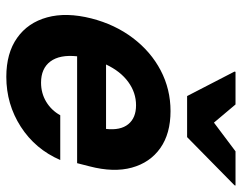

<svg xmlns="http://www.w3.org/2000/svg" viewBox="-99 -657 766 608"><g transform="rotate(90 284.0 -353.0)"><path d="M223.3 10Q148.3 10 100 -24.2Q51.7 -58.3 35 -119.2Q18.3 -180 38.3 -259.2Q57.5 -334.2 100.4 -390.8Q143.3 -447.5 202.9 -478.8Q262.5 -510 331.7 -510Q403.3 -510 449.2 -477.5Q495 -445 510.8 -387.5Q526.7 -330 506.7 -253.3L496.7 -214.2H158.3Q152.5 -159.2 174.6 -129.6Q196.7 -100 241.7 -100Q275 -100 302.1 -116.2Q329.2 -132.5 345 -160.8H486.7Q452.5 -81.7 381.2 -35.8Q310 10 223.3 10ZM184.2 -305.8H388.3Q393.3 -351.7 373.3 -376.2Q353.3 -400.8 313.3 -400.8Q273.3 -400.8 239.6 -376.2Q205.8 -351.7 184.2 -305.8ZM284.2 -562.5 206.7 -712.5 207.5 -715.8H310.8L368.3 -647.5L459.2 -715.8H567.5L566.7 -712.5L414.2 -562.5Z"/></g></svg>

Font: Funnel Sans
Style: Bold Italic
Weight: 700
Italic angle: -14.036°
Designer: NORD ID, Kristian Moeller
Foundry: Dicotype
Version: Version 1.000